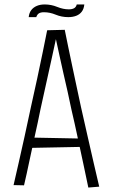

<svg xmlns="http://www.w3.org/2000/svg" viewBox="-20 -839 506 863"><path d="M377 4Q367 -46 354.5 -103Q342 -160 329 -221.5Q316 -283 301 -347Q293 -386 284 -426.5Q275 -467 265.5 -507.5Q256 -548 247.5 -588.5Q239 -629 230 -669L192 -703L271 -705Q278 -670 286.5 -629Q295 -588 304.5 -543Q314 -498 324 -451.5Q334 -405 344 -358Q359 -292 373.5 -227.5Q388 -163 401.5 -105Q415 -47 426 0ZM102 -174V-221L358 -216V-179ZM88 -6 41 -7Q51 -51 64 -107.5Q77 -164 91 -228Q105 -292 119 -358Q134 -424 147.5 -487.5Q161 -551 172.5 -606.5Q184 -662 192 -703L271 -705L233 -671Q222 -621 210.5 -567.5Q199 -514 186.5 -459Q174 -404 162 -348Q150 -288 136.5 -228Q123 -168 111.5 -112.5Q100 -57 88 -6ZM143 -762H109Q111 -781 120.5 -793.5Q130 -806 145.5 -812.5Q161 -819 181 -819Q210 -819 237 -808Q264 -797 289 -797Q304 -797 313 -802Q322 -807 325 -819H359Q357 -799 347.5 -786.5Q338 -774 322.5 -768Q307 -762 287 -762Q257 -762 230.5 -773Q204 -784 178 -784Q163 -784 155 -779Q147 -774 143 -762Z"/></svg>

Font: Truculenta ExtraLight
Style: Regular
Weight: 250
Version: Version 1.002